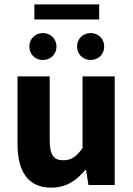

<svg xmlns="http://www.w3.org/2000/svg" viewBox="-20 -845 608 877"><path d="M137 -825V-756H433V-825ZM114 -632C114 -598 140 -571 176 -571C212 -571 238 -598 238 -632C238 -667 212 -694 176 -694C140 -694 114 -667 114 -632ZM332 -632C332 -598 358 -571 394 -571C430 -571 456 -598 456 -632C456 -667 430 -694 394 -694C358 -694 332 -667 332 -632ZM60 -188C60 -64 106 12 214 12C282 12 328 -19 370 -69H373L384 0H504V-496H357V-168C328 -129 306 -113 269 -113C226 -113 207 -135 207 -207V-496H60Z"/></svg>

Font: Cambridge Sans Bold
Style: Regular
Weight: 700
Version: Version 2.020;PS 002.020;hotconv 1.0.88;makeotf.lib2.5.64775